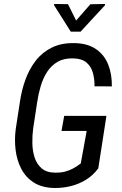

<svg xmlns="http://www.w3.org/2000/svg" viewBox="-20 -938 613 968"><path d="M516.6 -354 475.6 -89.4Q449.7 -54.2 414.3 -32.2Q378.9 -10.3 338.1 0Q297.4 10.3 254.9 9.8Q192.4 8.8 151.1 -17.3Q109.9 -43.5 87.4 -86.7Q64.9 -129.9 58.6 -182.6Q52.2 -235.4 59.6 -289.1L80.1 -422.4Q88.4 -481.4 107.9 -535.6Q127.4 -589.8 160.2 -632.1Q192.9 -674.3 241.5 -698.2Q290 -722.2 356.9 -720.7Q422.4 -719.2 464.1 -690.4Q505.9 -661.6 525.4 -612.8Q544.9 -564 543.9 -502.4L456.5 -502.9Q457 -539.6 448.2 -571Q439.5 -602.5 416.5 -622.3Q393.6 -642.1 352.1 -643.6Q304.2 -645.5 271.2 -626.7Q238.3 -607.9 217.5 -575.4Q196.8 -543 185.1 -503.2Q173.3 -463.4 167.5 -423.3L147 -288.6Q142.6 -255.4 143.1 -217.3Q143.6 -179.2 154.1 -145.3Q164.6 -111.3 189.5 -89.6Q214.4 -67.9 258.3 -67.4Q284.2 -66.9 305.9 -72.3Q327.6 -77.6 347.4 -88.1Q367.2 -98.6 387.2 -113.8L417 -277.8H290L303.7 -354ZM322.8 -917 363.8 -834.5 435.5 -916.5 509.3 -918V-911.6L386.2 -778.3H336.9L252.9 -911.1V-918Z"/></svg>

Font: Roboto Condensed
Style: Italic
Weight: 400
Italic angle: -12°
Designer: Christian Robertson
Foundry: Google
Version: Version 3.0